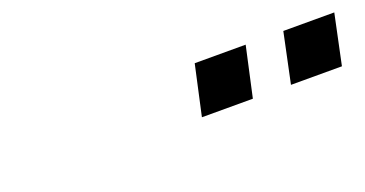

<svg xmlns="http://www.w3.org/2000/svg" viewBox="-23 -897 747 393"><g transform="rotate(-20 350.5 -700.5)"><path d="M590 -755H701L678 -646H567ZM397 -755H508L484 -646H373Z"/></g></svg>

Font: Azeret Mono
Style: Italic
Weight: 400
Italic angle: -12°
Designer: Martin Vácha
Foundry: Displaay
Version: Version 1.000; Glyphs 3.0.3, build 3074